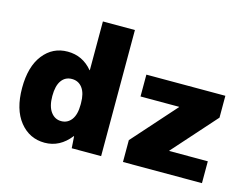

<svg xmlns="http://www.w3.org/2000/svg" viewBox="-102 -921 1439 1103"><g transform="rotate(15 617.5 -370.0)"><path d="M380.9 -460H382.8V-750H573.2V0H398.4L393.6 -70.3H391.6Q329.1 9.8 238.8 9.8Q148.4 9.8 90.8 -62Q33.2 -133.8 33.2 -261.2Q33.2 -388.7 88.9 -459.5Q144.5 -530.3 233.4 -530.3Q322.3 -530.3 380.9 -460ZM382.8 -254.9V-264.6Q382.8 -322.3 359.9 -353.5Q336.9 -384.8 297.4 -384.8Q257.8 -384.8 235.4 -353.5Q212.9 -322.3 212.9 -261.2Q212.9 -200.2 236.8 -167.5Q260.7 -134.8 298.8 -134.8Q336.9 -134.8 359.9 -165.5Q382.8 -196.3 382.8 -254.9ZM703.1 0V-129.9L932.6 -387.7V-389.6H703.1V-519.5H1172.9V-389.6L943.4 -131.8V-129.9H1172.9V0Z"/></g></svg>

Font: GenEi M Gothic v2 Black
Style: Regular
Weight: 900
Version: Version 2.0